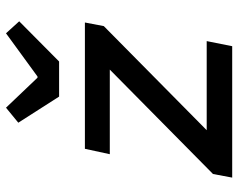

<svg xmlns="http://www.w3.org/2000/svg" viewBox="-97 -697 794 640"><g transform="rotate(-90 300.0 -377.0)"><path d="M28 0 40 -64 388 -408H106L124 -491H545L533 -428L186 -85H483L466 0ZM298 -577 211 -713 261 -754 361 -649H365L509 -754L549 -710L415 -577Z"/></g></svg>

Font: Source Code Pro SemiBold
Style: Italic
Weight: 600
Italic angle: -11°
Monospace: yes
Designer: Paul D. Hunt, Teo Tuominen
Foundry: Adobe Systems Incorporated
Version: Version 1.016;hotconv 1.0.116;makeotfexe 2.5.65601